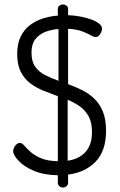

<svg xmlns="http://www.w3.org/2000/svg" viewBox="-20 -788 538 860"><path d="M262 52Q253 52 246 46Q239 40 239 32V-3Q176 -4 131.5 -23Q87 -42 63 -68Q39 -94 39 -111Q39 -119 43.5 -128Q48 -137 55 -142.5Q62 -148 69 -148Q78 -148 88.5 -136Q99 -124 116.5 -108Q134 -92 163 -79.5Q192 -67 239 -66V-357Q206 -369 174 -382Q142 -395 115.5 -415Q89 -435 73 -466.5Q57 -498 57 -546Q57 -593 73 -625Q89 -657 115.5 -676.5Q142 -696 174.5 -706Q207 -716 239 -718V-749Q239 -757 246 -762.5Q253 -768 262 -768Q271 -768 278 -762.5Q285 -757 285 -749V-720Q313 -719 339.5 -714Q366 -709 388 -701Q410 -693 423.5 -682.5Q437 -672 437 -659Q437 -653 433.5 -644.5Q430 -636 423.5 -629Q417 -622 408 -622Q400 -622 385.5 -630.5Q371 -639 347 -648Q323 -657 285 -659V-411Q316 -400 346.5 -385Q377 -370 401.5 -347Q426 -324 440.5 -289Q455 -254 455 -202Q455 -111 407.5 -63Q360 -15 285 -6V32Q285 40 278 46Q271 52 262 52ZM283 -68Q336 -76 364 -108.5Q392 -141 392 -196Q392 -240 377 -267Q362 -294 337.5 -311.5Q313 -329 283 -341ZM242 -426V-658Q210 -656 182.5 -645Q155 -634 138 -612Q121 -590 121 -552Q121 -513 137.5 -489.5Q154 -466 181.5 -452Q209 -438 242 -426Z"/></svg>

Font: Dosis ExtraLight
Style: Regular
Weight: 400
Version: Version 3.001; ttfautohint (v1.8.2)